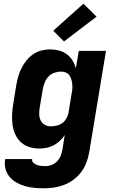

<svg xmlns="http://www.w3.org/2000/svg" viewBox="-20 -795 640 1038"><path d="M217 223Q191 223 165 220.5Q139 218 114.5 211Q90 204 68.5 191.5Q47 179 31.5 160.5Q16 142 9.5 117Q3 92 8 66V65H154Q152 77 160.5 85Q169 93 180 97Q191 101 203 102Q215 103 227 103Q244 103 261 96Q278 89 290.5 75Q303 61 309 44.5Q315 28 318 11L330 -65Q319 -48 303.5 -33.5Q288 -19 270 -9.5Q252 0 232 4Q212 8 193 8Q164 8 137.5 -0.5Q111 -9 92 -27Q73 -45 62 -70Q51 -95 47.5 -122.5Q44 -150 45.5 -178.5Q47 -207 52 -235L68 -335Q72 -358 78.5 -381Q85 -404 96 -426Q107 -448 122.5 -467.5Q138 -487 159 -501.5Q180 -516 203.5 -522Q227 -528 250 -528Q275 -528 298.5 -522Q322 -516 341 -502Q360 -488 372 -468Q384 -448 390 -425L406 -520H553L462 30Q457 57 447 84Q437 111 419.5 134.5Q402 158 378 176Q354 194 326.5 204.5Q299 215 271.5 219Q244 223 217 223ZM254 -112Q270 -112 287 -116Q304 -120 318 -130.5Q332 -141 340 -156.5Q348 -172 351 -188L367 -288Q370 -301 371 -314.5Q372 -328 370.5 -341Q369 -354 365.5 -366Q362 -378 355 -388Q348 -398 336 -403Q324 -408 311 -408Q293 -408 275 -402Q257 -396 243.5 -382.5Q230 -369 222.5 -351Q215 -333 212 -316L195 -216Q192 -197 192 -179Q192 -161 199 -145.5Q206 -130 221 -121Q236 -112 254 -112ZM326 -571 268 -629 431 -775 502 -705Z"/></svg>

Font: Iosevka Aile Heavy
Style: Italic
Weight: 900
Italic angle: -9°
Designer: Belleve Invis
Foundry: Belleve Invis
Version: Version 31.1.0; ttfautohint (v1.8.4)